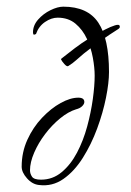

<svg xmlns="http://www.w3.org/2000/svg" viewBox="-20 -539 394 576"><path d="M185 -341Q181 -338 173 -347Q165 -356 163 -361L164 -363Q184 -379 204.5 -394.5Q225 -410 246 -423Q250 -426 264.5 -434Q279 -442 295.5 -450.5Q312 -459 325 -463Q338 -467 339 -461Q341 -456 335 -452Q308 -435 282 -416.5Q256 -398 231 -378Q219 -368 208.5 -358.5Q198 -349 185 -341ZM97 16Q77 14 61 -4Q45 -22 45 -39Q45 -82 62 -119.5Q79 -157 106 -185.5Q133 -214 162 -230Q191 -246 215 -246Q233 -246 233 -233Q233 -227 226.5 -220.5Q220 -214 208 -211Q185 -204 160.5 -184Q136 -164 115.5 -137Q95 -110 82.5 -81Q70 -52 70 -28Q70 -18 76 -9Q82 0 103 0Q138 0 165 -22.5Q192 -45 211 -81Q230 -117 241.5 -159.5Q253 -202 258.5 -242Q264 -282 264 -312Q264 -336 258.5 -366Q253 -396 240.5 -423Q228 -450 206.5 -468Q185 -486 153 -486Q134 -486 115 -473Q96 -460 88 -437Q84 -435 82 -435Q80 -435 79.5 -438Q79 -441 79 -442Q79 -463 94.5 -480.5Q110 -498 131.5 -508.5Q153 -519 170 -519Q243 -519 275 -471Q307 -423 307 -323Q307 -291 298 -246Q289 -201 271.5 -153.5Q254 -106 228.5 -65.5Q203 -25 170 -2Q137 21 97 16Z"/></svg>

Font: Bonheur Royale
Style: Regular
Weight: 400
Designer: Robert E. Leuschke
Foundry: Robert E. Leuschke
Version: Version 1.010; ttfautohint (v1.8.3)